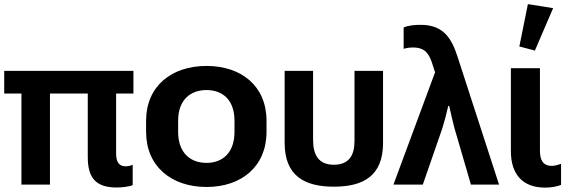

<svg xmlns="http://www.w3.org/2000/svg" viewBox="-22 -875 2694 910"><path d="M-2 -431.6H79.6V0H214.8V-431.6H394V-131.3C394 -32.2 431.6 13.7 531.2 13.7C549.8 13.7 591.8 10.3 606.9 2V-94.2C596.7 -89.4 585.4 -86.9 574.2 -86.9C536.1 -86.9 528.3 -115.2 528.3 -149.4V-431.6H610.4V-539.1H-2Z M957 11.2C1123 11.2 1241.2 -86.4 1241.2 -250V-302.7C1241.2 -466.3 1123 -562.5 957 -562.5C790.5 -562.5 670.4 -466.3 670.4 -302.7V-250C670.4 -86.4 790.5 11.2 957 11.2ZM957 -103C880.9 -103 822.3 -149.9 822.3 -250V-302.7C822.3 -402.3 880.9 -448.2 957 -448.2C1032.2 -448.2 1089.4 -402.3 1089.4 -302.7V-250C1089.4 -150.4 1032.2 -103 957 -103Z M1560.1 9.8C1699.7 9.8 1793.5 -41 1793.5 -197.8V-539.1H1658.2V-206.5C1658.2 -139.2 1632.3 -94.2 1560.1 -94.2C1486.3 -94.2 1461.9 -143.1 1461.9 -211.4V-539.1H1327.1V-197.8C1327.1 -42 1420.9 9.8 1560.1 9.8Z M1842.8 0H1981.9L2074.2 -266.1C2085 -300.8 2094.7 -337.4 2102.5 -373H2106.9C2114.7 -338.4 2123 -301.8 2131.8 -268.1L2210 0H2343.3L2148.4 -600.6C2118.2 -696.3 2078.6 -757.3 1971.2 -757.3C1946.3 -757.3 1913.6 -754.9 1891.1 -744.6V-643.6C1904.8 -647.9 1919.9 -649.9 1936 -649.9C1994.6 -649.9 2012.7 -617.2 2026.9 -572.8L2040 -532.2Z M2561.5 14.2C2585.9 14.2 2616.7 10.3 2637.2 1V-98.6C2623.5 -93.8 2608.9 -88.9 2593.3 -88.9C2549.8 -88.9 2537.1 -119.1 2537.1 -161.1V-551.8H2399.4V-158.2C2399.4 -46.9 2457 14.2 2561.5 14.2ZM2513.2 -635.3 2599.6 -836.4 2480 -855.5 2439.5 -654.8Z"/></svg>

Font: Winston
Style: Bold
Weight: 700
Designer: Vernon Adams, Kim Jin-seong, David Berlow, Cristiano Sobral
Foundry: The Winston Project Authors
Version: Version 3.004